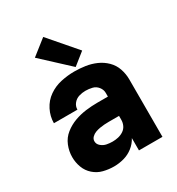

<svg xmlns="http://www.w3.org/2000/svg" viewBox="-186 -899 948 1026"><g transform="rotate(-30 288.0 -386.5)"><path d="M218 8Q249 8 279.5 -0.5Q310 -9 335 -28.5Q360 -48 375 -76V0H520V-355Q520 -388 509 -420.5Q498 -453 473.5 -477Q449 -501 418 -514.5Q387 -528 353.5 -533Q320 -538 286 -538Q245 -538 203.5 -529Q162 -520 127.5 -496Q93 -472 73.5 -433.5Q54 -395 54 -353H199Q199 -374 212.5 -390.5Q226 -407 246 -413Q266 -419 286 -419Q307 -419 327.5 -414Q348 -409 361.5 -392Q375 -375 375 -355V-332H311Q275 -332 239 -327.5Q203 -323 168.5 -310.5Q134 -298 105 -275Q76 -252 62 -217.5Q48 -183 48 -147Q48 -114 59.5 -83Q71 -52 96 -30Q121 -8 153 0Q185 8 217 8ZM277 -111Q259 -111 241 -114.5Q223 -118 208 -130.5Q193 -143 193 -161Q193 -175 203.5 -185.5Q214 -196 227.5 -201Q241 -206 255 -208.5Q269 -211 283 -212Q297 -213 311 -213H375V-189Q375 -171 367.5 -155Q360 -139 345 -129Q330 -119 312.5 -115Q295 -111 277 -111ZM305 -555 379 -614 235 -781 141 -707Z"/></g></svg>

Font: Iosevka Sparkle Heavy
Style: Regular
Weight: 900
Designer: Belleve Invis
Foundry: Belleve Invis
Version: Version 4.5.0; ttfautohint (v1.8.3)